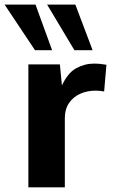

<svg xmlns="http://www.w3.org/2000/svg" viewBox="-57 -805 496 825"><path d="M64.9 0V-528.3H200.3L209.1 -437.5Q233.8 -491.5 270 -511.6Q306.2 -531.7 347.1 -531.7Q360.7 -531.7 374 -530.4Q387.2 -529 400.3 -526.7L390.5 -412.1Q380.1 -413.9 370.2 -414.7Q360.4 -415.5 353.5 -415.5Q317.8 -415.5 287.6 -402.1Q257.5 -388.6 239.6 -362.3Q221.6 -335.9 221.6 -297.8V0ZM93.4 -589.2 -37.3 -785.3H95.6L166.9 -589.2ZM262.8 -589.2 145.4 -785.3H266.8L340.9 -589.2Z"/></svg>

Font: Comme
Style: Regular
Weight: 400
Designer: Vernon Adams
Foundry: Vernon Adams
Version: Version 1.000;gftools[0.9.27]